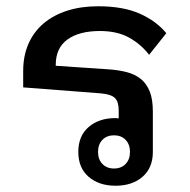

<svg xmlns="http://www.w3.org/2000/svg" viewBox="-20 -581 608 613"><path d="M349 12Q296 12 263 -16.5Q230 -45 230 -96Q230 -147 263 -175.5Q296 -204 349 -204Q351 -204 353.5 -203.5Q356 -203 359 -203V-228Q359 -256 347 -268Q335 -280 301 -283L54 -302V-354Q54 -403 71 -441.5Q88 -480 119.5 -506.5Q151 -533 195 -547Q239 -561 293 -561Q373 -561 426 -537.5Q479 -514 511 -475L456 -406Q430 -440 392 -461Q354 -482 299 -482Q233 -482 195.5 -455Q158 -428 158 -374V-371L321 -360Q356 -358 383.5 -351Q411 -344 429.5 -329Q448 -314 458 -289Q468 -264 468 -225V-96Q468 -45 435 -16.5Q402 12 349 12ZM344 -149Q321 -149 307 -134.5Q293 -120 293 -96Q293 -72 307 -57.5Q321 -43 344 -43Q367 -43 381 -57.5Q395 -72 395 -96Q395 -120 381 -134.5Q367 -149 344 -149Z"/></svg>

Font: IBM Plex Sans Thai Looped Medium
Style: Regular
Weight: 500
Designer: Mike Abbink, Paul van der Laan, Pieter van Rosmalen, Ben Mitchell, Mark Frömberg
Foundry: Bold Monday
Version: Version 1.1